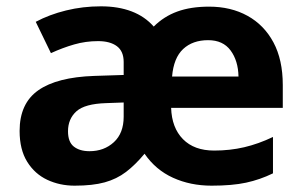

<svg xmlns="http://www.w3.org/2000/svg" viewBox="-20 -577 957 607"><path d="M641 -556Q710 -556 762.5 -527Q815 -498 844.5 -443Q874 -388 874 -308V-236H521Q523 -173 558.5 -137Q594 -101 657 -101Q707 -101 752 -111.5Q797 -122 843 -144V-29Q802 -9 758 0.5Q714 10 649 10Q582 10 527 -15Q472 -40 437 -91Q408 -56 378.5 -33.5Q349 -11 311 -0.5Q273 10 216 10Q169 10 129.5 -8.5Q90 -27 66 -65.5Q42 -104 42 -163Q42 -250 101 -291.5Q160 -333 278 -337L371 -340V-381Q371 -415 349.5 -431Q328 -447 290 -447Q251 -447 214.5 -436.5Q178 -426 141 -409L93 -508Q136 -531 189 -544Q242 -557 299 -557Q354 -557 396 -541Q438 -525 466 -493Q498 -525 540.5 -540.5Q583 -556 641 -556ZM316 -251Q248 -249 221.5 -225Q195 -201 195 -162Q195 -128 213.5 -113.5Q232 -99 263 -99Q309 -99 340 -127.5Q371 -156 371 -208V-253ZM638 -450Q589 -450 559 -422Q529 -394 524 -335H734Q733 -385 709 -417.5Q685 -450 638 -450Z"/></svg>

Font: Noto Sans NKo Unjoined
Style: Bold
Weight: 700
Designer: Monotype Design Team
Foundry: Monotype Imaging Inc.
Version: Version 2.004